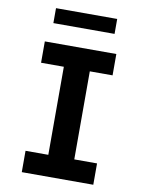

<svg xmlns="http://www.w3.org/2000/svg" viewBox="-99 -995 798 1063"><g transform="rotate(10 300.0 -463.5)"><path d="M99 0V-120H227V-615H99V-735H501V-615H373V-120H501V0ZM128 -843V-927H472V-843Z"/></g></svg>

Font: Iosevka SS04 Heavy Extended
Style: Regular
Weight: 900
Width: 7
Monospace: yes
Designer: Belleve Invis
Foundry: Belleve Invis
Version: Version 19.0.0; ttfautohint (v1.8.4)